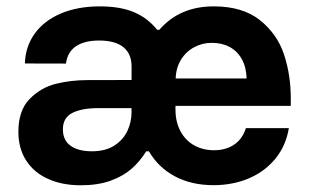

<svg xmlns="http://www.w3.org/2000/svg" viewBox="-20 -558 945 588"><path d="M36.3 -154.6Q36.3 -219.9 70.9 -255Q105.5 -290.1 151.4 -301.4Q197.3 -312.7 247.6 -312.7L382.9 -313V-354.8Q382.9 -393.1 357.9 -413.5Q332.8 -433.9 283.4 -433.9Q239.1 -433.9 212.9 -416.5Q186.8 -399 181.9 -363.3L56.2 -363.6Q57.8 -415.1 86.1 -454.8Q114.5 -494.4 166 -516.5Q217.5 -538.5 286 -538.5Q347.6 -538.5 389.6 -521Q431.5 -503.6 461.4 -466.7H467.9Q499.7 -503.2 541.2 -520.8Q582.7 -538.5 634.4 -538.5Q723.1 -538.5 776 -496.3Q828.8 -454.2 849.7 -391.5Q870.5 -328.8 870.5 -257.2V-233.8H517.4V-222.9Q517.4 -184.6 532.6 -156.3Q547.8 -128 574.6 -112.9Q601.5 -97.9 635.4 -97.9Q671 -97.9 696.6 -114.8Q722.2 -131.8 733.1 -165.6H864.6Q855.7 -111.3 823.2 -71.8Q790.7 -32.3 741.7 -11.6Q692.6 9.1 633.9 9.1Q566.3 9.1 515.6 -18Q464.8 -45.1 436.2 -94.5H427.7Q408.5 -63.5 382.5 -40.8Q356.5 -18.1 317.9 -4.3Q279.3 9.4 227.3 9.4Q169.8 9.4 126.7 -10.3Q83.5 -29.9 59.9 -66.8Q36.3 -103.8 36.3 -154.6ZM382.9 -215.2 382.7 -226.9H281.3Q230.7 -226.9 201.6 -212.2Q172.6 -197.5 172.6 -161.9Q172.6 -128.8 195.9 -111.8Q219.3 -94.7 261.7 -94.7Q303.1 -94.7 330.4 -112.4Q357.6 -130.1 370.3 -157.4Q382.9 -184.8 382.9 -215.2ZM628.8 -426.8Q599.3 -426.8 574.3 -413.2Q549.2 -399.6 534.1 -374.8Q519 -350 518 -317.7H735.2Q734.3 -351.9 720.8 -376.4Q707.4 -401 683.7 -413.9Q660 -426.8 628.8 -426.8Z"/></svg>

Font: Wand UI Pro
Style: Regular
Weight: 400
Designer: Andreas Faust
Version: Version 1.003;FEAKit 1.0